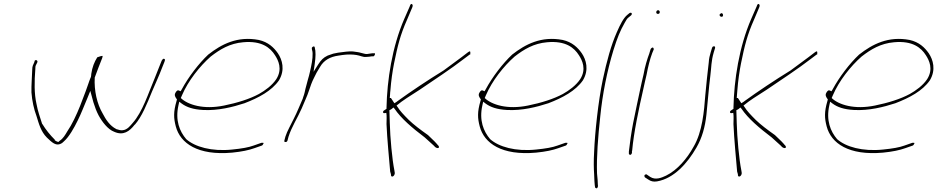

<svg xmlns="http://www.w3.org/2000/svg" viewBox="-20 -762 4857 995"><path d="M147 -401C146 -363 142 -321 143 -283C146 -240 156 -195 169 -161C182 -119 192 -80 223 -49C248 -26 270 0 302 -21C305 -23 308 -27 312 -30C338 -53 364 -99 383 -138C401 -174 416 -214 433 -254L448 -291L464 -232C472 -206 480 -185 491 -164C509 -131 539 -91 572 -79C619 -58 651 -81 678 -116H679C715 -157 742 -224 768 -288C786 -331 804 -368 820 -411L832 -441C836 -452 836 -455 831 -457C826 -460 819 -452 816 -443L804 -413C797 -394 789 -374 781 -355C749 -280 719 -182 667 -124C657 -113 640 -88 614 -87C606 -86 595 -89 586 -92H584L583 -93C549 -110 528 -143 512 -174C483 -223 467 -292 471 -361L472 -363C485 -399 498 -432 510 -462L512 -472C508 -473 497 -470 484 -465C469 -441 458 -414 453 -379C453 -374 452 -367 451 -362L450 -361C440 -337 433 -312 424 -289L395 -213C376 -166 354 -118 328 -80C318 -63 307 -44 290 -33L282 -26C276 -28 267 -32 264 -35V-36V-38C239 -63 218 -89 199 -120H198V-121C188 -153 176 -185 169 -224C157 -276 158 -341 163 -403C163 -413 163 -420 168 -428C173 -437 175 -442 174 -444C173 -451 165 -452 161 -449C160 -447 159 -446 158 -440C152 -426 147 -420 147 -401Z M890 -282C881 -270 889 -257 897 -247L895 -239C878 -181 880 -149 891 -107C914 -19 1006 45 1183 29C1234 24 1270 16 1298 6L1338 -8C1340 -9 1343 -12 1345 -18C1347 -20 1348 -21 1343 -22H1335L1295 -8C1268 2 1233 8 1183 13C1076 24 990 -1 945 -41C911 -81 887 -138 905 -217L909 -235L922 -225C947 -207 979 -195 1033 -192C1110 -188 1186 -207 1247 -227C1320 -255 1388 -291 1426 -346C1458 -400 1443 -452 1420 -486C1399 -516 1370 -544 1321 -555C1210 -576 1128 -533 1059 -479C1011 -434 957 -364 922 -299L916 -289L907 -293C901 -296 896 -292 890 -283ZM917 -254 923 -268C955 -343 1015 -419 1072 -469C1121 -507 1171 -537 1240 -543C1337 -552 1381 -514 1405 -476C1422 -450 1445 -404 1412 -352C1390 -319 1354 -293 1322 -275C1274 -249 1210 -229 1141 -215C1035 -193 953 -219 917 -254ZM923 -268Z M1454 -35C1452 -28 1455 -26 1458 -26C1465 -26 1467 -27 1470 -34L1475 -53C1491 -104 1522 -151 1543 -199C1556 -232 1572 -263 1581 -292C1588 -314 1597 -339 1607 -358L1621 -386L1639 -416C1658 -449 1690 -468 1735 -474L1755 -477C1782 -481 1809 -480 1827 -477C1847 -474 1861 -465 1877 -467H1878C1886 -467 1901 -469 1906 -470H1915C1922 -472 1929 -489 1917 -486H1910C1901 -484 1890 -484 1882 -482H1880C1874 -482 1871 -483 1867 -484L1851 -488C1844 -490 1840 -491 1833 -492L1812 -495C1789 -498 1759 -492 1732 -489L1707 -484L1678 -474C1655 -463 1644 -451 1629 -428L1605 -390L1611 -431C1616 -466 1617 -495 1611 -517C1609 -527 1594 -518 1596 -511V-510C1596 -503 1600 -498 1600 -485C1601 -457 1594 -423 1586 -389C1583 -375 1580 -364 1576 -351C1572 -332 1566 -317 1563 -302L1559 -284C1557 -275 1554 -266 1551 -258L1549 -251C1534 -217 1520 -181 1503 -148C1488 -116 1468 -83 1459 -54ZM1541 -189Z M2022 -433C2041 -526 2054 -580 2090 -661L2117 -725C2120 -733 2119 -739 2114 -741C2110 -743 2107 -740 2103 -728L2075 -664C2012 -519 1986 -347 1983 -204V-198L1971 -190C1965 -187 1964 -181 1966 -178C1967 -174 1977 -176 1982 -177C1985 -160 1983 -139 1983 -119C1986 -45 1997 68 2002 127L2006 141C2004 161 2025 154 2026 135L2024 122C2012 63 2002 -48 2000 -124L1998 -191C2006 -194 2013 -199 2019 -205L2025 -198C2059 -148 2115 -100 2181 -50C2212 -21 2230 -7 2235 0C2242 5 2249 7 2253 4C2259 -1 2250 -10 2247 -12L2246 -14C2243 -18 2228 -34 2198 -62C2158 -90 2124 -116 2099 -140C2071 -168 2053 -187 2040 -208L2035 -215C2069 -243 2102 -263 2155 -297C2226 -345 2324 -410 2379 -453L2415 -480C2417 -479 2416 -478 2416 -476C2419 -490 2417 -496 2415 -496C2413 -496 2409 -494 2405 -491L2371 -465C2347 -447 2316 -424 2279 -397C2196 -346 2108 -287 2043 -240C2038 -236 2031 -231 2024 -227C2020 -232 2018 -236 2014 -242L2006 -254H2000C2002 -267 2001 -280 2003 -292C2007 -345 2014 -392 2022 -433Z M2465 -282C2456 -270 2464 -257 2472 -247L2470 -239C2453 -181 2455 -149 2466 -107C2489 -19 2581 45 2758 29C2809 24 2845 16 2873 6L2913 -8C2915 -9 2918 -12 2920 -18C2922 -20 2923 -21 2918 -22H2910L2870 -8C2843 2 2808 8 2758 13C2651 24 2565 -1 2520 -41C2486 -81 2462 -138 2480 -217L2484 -235L2497 -225C2522 -207 2554 -195 2608 -192C2685 -188 2761 -207 2822 -227C2895 -255 2963 -291 3001 -346C3033 -400 3018 -452 2995 -486C2974 -516 2945 -544 2896 -555C2785 -576 2703 -533 2634 -479C2586 -434 2532 -364 2497 -299L2491 -289L2482 -293C2476 -296 2471 -292 2465 -283ZM2492 -254 2498 -268C2530 -343 2590 -419 2647 -469C2696 -507 2746 -537 2815 -543C2912 -552 2956 -514 2980 -476C2997 -450 3020 -404 2987 -352C2965 -319 2929 -293 2897 -275C2849 -249 2785 -229 2716 -215C2610 -193 2528 -219 2492 -254ZM2498 -268Z M3104 -350C3080 -236 3063 -74 3059 24C3056 74 3057 112 3059 141C3060 170 3061 188 3062 195V196L3064 210C3071 216 3076 216 3079 203L3078 192V191C3078 182 3077 165 3074 137C3071 52 3079 -51 3091 -161C3102 -272 3126 -394 3159 -502C3179 -566 3193 -601 3218 -645C3225 -657 3229 -666 3239 -673L3250 -682C3251 -683 3254 -686 3254 -688C3255 -693 3253 -696 3248 -696C3246 -696 3243 -695 3242 -694L3231 -685C3211 -669 3193 -633 3177 -596C3147 -529 3124 -444 3104 -350Z M3381 -700C3380 -695 3383 -690 3389 -690C3395 -690 3398 -692 3399 -698C3400 -703 3396 -709 3391 -709C3386 -709 3382 -706 3381 -700ZM3315 -376C3309 -352 3304 -328 3298 -301C3292 -274 3286 -246 3280 -216L3261 -124C3253 -84 3242 -8 3239 23V34C3239 36 3239 36 3242 39C3248 44 3254 36 3255 30V20L3256 19C3264 -73 3290 -196 3314 -301C3320 -328 3325 -352 3331 -376C3338 -414 3348 -455 3360 -487L3368 -506C3368 -507 3368 -509 3367 -512C3363 -520 3355 -513 3352 -508L3346 -489V-488C3334 -456 3322 -417 3315 -376Z M3322 157 3339 168C3353 178 3367 181 3385 178C3472 163 3542 85 3589 3C3618 -47 3634 -103 3641 -169C3648 -234 3653 -306 3661 -368C3667 -414 3665 -444 3679 -491L3686 -514V-515C3686 -517 3685 -522 3682 -522C3675 -522 3673 -521 3670 -514L3663 -491C3658 -475 3654 -458 3653 -439C3647 -387 3640 -325 3635 -268C3629 -188 3620 -78 3574 -1C3541 59 3491 119 3432 148C3407 160 3377 172 3350 155L3331 142C3330 141 3330 141 3326 142C3317 144 3319 153 3322 157ZM3709 -686C3708 -681 3713 -675 3719 -675C3724 -675 3726 -677 3727 -682C3728 -687 3724 -694 3719 -694C3717 -694 3710 -689 3709 -686Z M3820 -433C3839 -526 3852 -580 3888 -661L3915 -725C3918 -733 3917 -739 3912 -741C3908 -743 3905 -740 3901 -728L3873 -664C3810 -519 3784 -347 3781 -204V-198L3769 -190C3763 -187 3762 -181 3764 -178C3765 -174 3775 -176 3780 -177C3783 -160 3781 -139 3781 -119C3784 -45 3795 68 3800 127L3804 141C3802 161 3823 154 3824 135L3822 122C3810 63 3800 -48 3798 -124L3796 -191C3804 -194 3811 -199 3817 -205L3823 -198C3857 -148 3913 -100 3979 -50C4010 -21 4028 -7 4033 0C4040 5 4047 7 4051 4C4057 -1 4048 -10 4045 -12L4044 -14C4041 -18 4026 -34 3996 -62C3956 -90 3922 -116 3897 -140C3869 -168 3851 -187 3838 -208L3833 -215C3867 -243 3900 -263 3953 -297C4024 -345 4122 -410 4177 -453L4213 -480C4215 -479 4214 -478 4214 -476C4217 -490 4215 -496 4213 -496C4211 -496 4207 -494 4203 -491L4169 -465C4145 -447 4114 -424 4077 -397C3994 -346 3906 -287 3841 -240C3836 -236 3829 -231 3822 -227C3818 -232 3816 -236 3812 -242L3804 -254H3798C3800 -267 3799 -280 3801 -292C3805 -345 3812 -392 3820 -433Z M4263 -282C4254 -270 4262 -257 4270 -247L4268 -239C4251 -181 4253 -149 4264 -107C4287 -19 4379 45 4556 29C4607 24 4643 16 4671 6L4711 -8C4713 -9 4716 -12 4718 -18C4720 -20 4721 -21 4716 -22H4708L4668 -8C4641 2 4606 8 4556 13C4449 24 4363 -1 4318 -41C4284 -81 4260 -138 4278 -217L4282 -235L4295 -225C4320 -207 4352 -195 4406 -192C4483 -188 4559 -207 4620 -227C4693 -255 4761 -291 4799 -346C4831 -400 4816 -452 4793 -486C4772 -516 4743 -544 4694 -555C4583 -576 4501 -533 4432 -479C4384 -434 4330 -364 4295 -299L4289 -289L4280 -293C4274 -296 4269 -292 4263 -283ZM4290 -254 4296 -268C4328 -343 4388 -419 4445 -469C4494 -507 4544 -537 4613 -543C4710 -552 4754 -514 4778 -476C4795 -450 4818 -404 4785 -352C4763 -319 4727 -293 4695 -275C4647 -249 4583 -229 4514 -215C4408 -193 4326 -219 4290 -254ZM4296 -268Z"/></svg>

Font: Stray Cat
Style: ExLtExtObl
Weight: 200
Version: Version 1.0